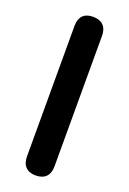

<svg xmlns="http://www.w3.org/2000/svg" viewBox="-141 -763 550 820"><g transform="rotate(20 134.0 -352.5)"><path d="M134 8C175 8 197 -15 197 -56V-650C197 -691 174 -713 134 -713C94 -713 72 -691 72 -650V-56C72 -15 94 8 134 8Z"/></g></svg>

Font: Nunito
Style: Bold
Weight: 700
Designer: Vernon Adams
Foundry: Vernon Adams
Version: Version 3.602